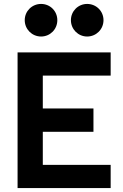

<svg xmlns="http://www.w3.org/2000/svg" viewBox="-20 -961 626 981"><path d="M69.8 0H545.4V-118.7H198.7V-287.6H457.5V-406.7H198.7V-574.7H545.4V-693.4H69.8ZM189.9 -774.4C236.3 -774.4 272.9 -811.5 272.9 -857.9C272.9 -904.3 236.3 -940.9 189.9 -940.9C143.6 -940.9 106.4 -904.3 106.4 -857.9C106.4 -811.5 143.6 -774.4 189.9 -774.4ZM425.3 -774.4C471.7 -774.4 508.8 -811.5 508.8 -857.9C508.8 -904.3 471.7 -940.9 425.3 -940.9C379.4 -940.9 342.3 -904.3 342.3 -857.9C342.3 -811.5 379.4 -774.4 425.3 -774.4Z"/></svg>

Font: Cascadia Code
Style: Bold
Weight: 700
Monospace: yes
Designer: Aaron Bell
Foundry: Saja Typeworks
Version: Version 2404.023